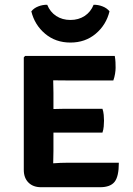

<svg xmlns="http://www.w3.org/2000/svg" viewBox="-20 -782 558 803"><path d="M477 -101.5Q477 -43.5 459 -21.2Q441 1 398.5 1H152Q118.5 1 99 -18.5Q79.5 -38 79.5 -71.5V-542L85 -548H460Q462.5 -534 463 -521.5Q463.5 -509 463.5 -498.5Q463.5 -487.5 461.2 -473.5Q459 -459.5 454 -445.5H262.5Q252.5 -445.5 236.2 -445.8Q220 -446 202.5 -446Q202.5 -433 203 -421Q203.5 -409 203.5 -394V-326Q220.5 -326.5 236.8 -326.8Q253 -327 262.5 -327H408.5Q412.5 -315.5 413.8 -301.5Q415 -287.5 415 -277.5Q415 -267 413.8 -253Q412.5 -239 408.5 -227.5H262.5Q253 -227.5 236.8 -227.5Q220.5 -227.5 203.5 -227.5V-150.5Q203.5 -135.5 203 -124Q202.5 -112.5 202.5 -99.5V-99Q217.5 -100 231.8 -100.8Q246 -101.5 266 -101.5ZM438 -734.5Q424 -677.5 380.2 -640.8Q336.5 -604 274.5 -604Q212.5 -604 168.8 -640.8Q125 -677.5 111 -734.5Q121.5 -748 140 -755.2Q158.5 -762.5 177.5 -762Q189.5 -732 215 -715.2Q240.5 -698.5 274.5 -698.5Q308.5 -698.5 334 -715.2Q359.5 -732 371.5 -762Q390.5 -762.5 409 -755.2Q427.5 -748 438 -734.5Z"/></svg>

Font: Signika Negative SC SemiBold
Style: Regular
Weight: 600
Designer: Anna Giedryś
Foundry: Anna Giedryś
Version: Version 2.000; ttfautohint (v1.8.3) -l 8 -r 50 -G 200 -x 9 -